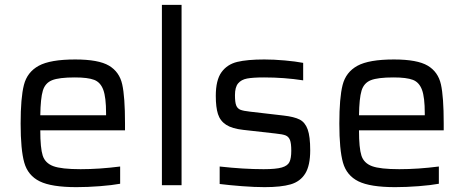

<svg xmlns="http://www.w3.org/2000/svg" viewBox="-20 -763 1913 791"><path d="M495 -226H146Q146 -153 156 -122Q166 -91 199.5 -78.5Q233 -66 312 -66Q389 -66 475 -77V-6Q443 0 392 4Q341 8 295 8Q192 8 143.5 -16Q95 -40 80 -93Q65 -146 65 -254Q65 -360 78.5 -413Q92 -466 139.5 -492Q187 -518 290 -518Q386 -518 429 -492.5Q472 -467 483.5 -415.5Q495 -364 495 -255ZM146 -288H417V-296Q417 -362 405.5 -393Q394 -424 368 -434Q342 -444 288 -444Q223 -444 194.5 -432.5Q166 -421 156.5 -389.5Q147 -358 146 -288Z M647 0V-743H728V0Z M885 -5V-77Q984 -66 1066 -66Q1117 -66 1141 -73Q1165 -80 1172.5 -95.5Q1180 -111 1180 -142Q1180 -173 1174.5 -186.5Q1169 -200 1157 -205Q1145 -210 1115 -213L982 -228Q936 -233 911.5 -249Q887 -265 878 -293Q869 -321 869 -368Q869 -433 892.5 -465.5Q916 -498 957.5 -508Q999 -518 1069 -518Q1108 -518 1153 -514Q1198 -510 1229 -504V-432Q1151 -444 1068 -444Q1022 -444 998 -439.5Q974 -435 961 -419.5Q948 -404 948 -371Q948 -342 953 -329Q958 -316 970 -311Q982 -306 1010 -303L1148 -287Q1192 -282 1214.5 -270.5Q1237 -259 1247.5 -230Q1258 -201 1258 -144Q1258 -81 1237.5 -48Q1217 -15 1177.5 -3.5Q1138 8 1070 8Q1029 8 977 4Q925 0 885 -5Z M1808 -226H1459Q1459 -153 1469 -122Q1479 -91 1512.5 -78.5Q1546 -66 1625 -66Q1702 -66 1788 -77V-6Q1756 0 1705 4Q1654 8 1608 8Q1505 8 1456.5 -16Q1408 -40 1393 -93Q1378 -146 1378 -254Q1378 -360 1391.5 -413Q1405 -466 1452.5 -492Q1500 -518 1603 -518Q1699 -518 1742 -492.5Q1785 -467 1796.5 -415.5Q1808 -364 1808 -255ZM1459 -288H1730V-296Q1730 -362 1718.5 -393Q1707 -424 1681 -434Q1655 -444 1601 -444Q1536 -444 1507.5 -432.5Q1479 -421 1469.5 -389.5Q1460 -358 1459 -288Z"/></svg>

Font: Source Han Sans & Saira Hybrid
Style: Regular
Weight: 400
Designer: Ryoko NISHIZUKA 西塚涼子 (kana & ideographs); Paul D. Hunt (Latin, Greek & Cyrillic); Wenlong ZHANG 张文龙 (bopomofo); Sandoll 
Foundry: Adobe Systems Incorporated
Version: Version 1.00;August 2, 2021;FontCreator 13.0.0.2675 64-bit